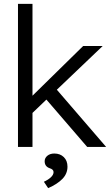

<svg xmlns="http://www.w3.org/2000/svg" viewBox="-20 -760 578 993"><path d="M73 0V-740H148V-265L410 -522H511L274 -296L529 0H431L220 -245L148 -176V0ZM229 213 207 180Q229 170 243 157Q257 144 257 130Q257 116 237 110Q211 101 211 74Q211 57 225 45.5Q239 34 261 34Q291 34 310 52.5Q329 71 329 102Q329 138 303 165Q277 192 229 213Z"/></svg>

Font: Lexend Deca Light
Style: Regular
Weight: 300
Designer: Bonnie Shaver-Troup, Thomas Jockin
Foundry: Lexend
Version: Version 1.008; ttfautohint (v1.8.4.7-5d5b)